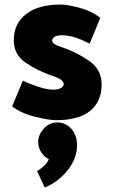

<svg xmlns="http://www.w3.org/2000/svg" viewBox="-20 -521 499 850"><path d="M262 -309Q322 -288 376 -250.5Q430 -213 430 -147Q430 -72 379.5 -30.5Q329 11 228 11Q197 11 135.5 -4Q74 -19 34 -50L81 -164Q112 -149 150.5 -136.5Q189 -124 215 -124Q238 -124 250 -131.5Q262 -139 262 -148Q262 -159 250 -168Q238 -177 210 -186Q150 -206 95.5 -242Q41 -278 41 -343Q41 -417 96 -459Q151 -501 247 -501Q277 -501 330.5 -487Q384 -473 424 -442L377 -328Q346 -344 314.5 -354.5Q283 -365 255 -365Q232 -365 221.5 -358Q211 -351 211 -342Q211 -333 221.5 -326Q232 -319 262 -309ZM321 122Q321 180 279.5 232.5Q238 285 178 309L144 236Q158 229 174.5 214Q191 199 196 183Q178 176 163.5 154.5Q149 133 149 107Q149 76 173.5 48.5Q198 21 234 21Q270 21 295.5 49Q321 77 321 122Z"/></svg>

Font: Palanquin Dark SemiBold
Style: Regular
Weight: 600
Designer: Pria Ravichandran
Version: Version 1.001